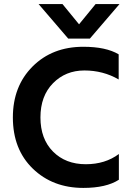

<svg xmlns="http://www.w3.org/2000/svg" viewBox="-20 -912 649 940"><path d="M562 -32Q500 8 388 8Q238 8 140.5 -86.5Q43 -181 43 -337Q43 -490 139.5 -586.5Q236 -683 388 -683Q499 -683 561 -646V-523Q485 -567 393 -567Q301 -567 239.5 -504.5Q178 -442 178 -337Q178 -232 239.5 -170Q301 -108 400 -108Q495 -108 562 -158ZM420 -723H314L169 -892H286L367 -793L448 -892H565Z"/></svg>

Font: Hind Vadodara SemiBold
Style: Regular
Weight: 600
Designer: Hitesh Malaviya
Foundry: Indian Type Foundry
Version: Version 1.001;PS 1.0;hotconv 1.0.86;makeotf.lib2.5.63406; tt